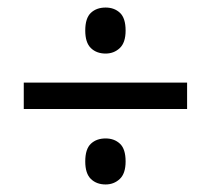

<svg xmlns="http://www.w3.org/2000/svg" viewBox="-20 -607 560 509"><path d="M206 -526Q206 -559 221 -573Q236 -587 260 -587Q283 -587 298 -573Q313 -559 313 -526Q313 -494 297.5 -479.5Q282 -465 260 -465Q236 -465 221 -479.5Q206 -494 206 -526ZM43 -318V-388H476V-318ZM206 -179Q206 -212 221 -226Q236 -240 260 -240Q283 -240 298 -226Q313 -212 313 -179Q313 -147 297.5 -132.5Q282 -118 260 -118Q236 -118 221 -132.5Q206 -147 206 -179Z"/></svg>

Font: Noto Sans Sinhala UI SemiCondensed
Style: Regular
Weight: 400
Width: 4
Designer: Jelle Bosma - Monotype Design Team
Foundry: Monotype Imaging Inc.
Version: Version 2.006; ttfautohint (v1.8.4.7-5d5b)